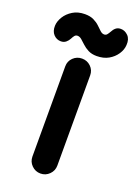

<svg xmlns="http://www.w3.org/2000/svg" viewBox="-172 -771 602 840"><g transform="rotate(20 128.5 -351.0)"><path d="M128 10Q104 10 87 -7Q70 -24 70 -48V-468Q70 -492 87 -508.5Q104 -525 128 -525Q152 -525 169 -508.5Q186 -492 186 -468V-48Q186 -24 169 -7Q152 10 128 10ZM14 -564Q-6 -564 -20 -579Q-34 -594 -33 -620Q-32 -641 -19 -662Q-6 -683 17.5 -697.5Q41 -712 74 -712Q98 -712 114.5 -704Q131 -696 142.5 -685Q154 -674 163 -665.5Q172 -657 182 -657Q190 -657 195 -663Q200 -669 205 -678Q211 -690 220 -697.5Q229 -705 243 -705Q262 -705 277 -690Q292 -675 290 -647Q289 -625 275 -604Q261 -583 238 -570Q215 -557 183 -557Q160 -557 143.5 -565.5Q127 -574 115.5 -585Q104 -596 94.5 -604Q85 -612 75 -612Q67 -612 62 -606Q57 -600 52 -590Q47 -580 37.5 -572Q28 -564 14 -564Z"/></g></svg>

Font: National Park SemiBold
Style: Regular
Weight: 600
Designer: Andrea Herstowski, Ben Hoepner
Version: Version 1.009